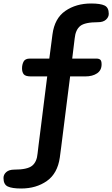

<svg xmlns="http://www.w3.org/2000/svg" viewBox="-87 -778 642 1098"><path d="M34 300Q-18 300 -42.5 288.5Q-67 277 -67 240Q-67 220 -51 206Q-35 192 -5 192Q69 192 96.5 170Q124 148 128 99Q128 94 133.5 52.5Q139 11 147 -54Q155 -119 164.5 -194Q174 -269 183 -341H90Q59 -341 49 -353Q39 -365 39 -387Q39 -409 48 -426Q57 -443 84 -443H195Q202 -497 207 -534.5Q212 -572 213 -581Q225 -673 286.5 -715.5Q348 -758 434 -758Q487 -758 511 -746.5Q535 -735 535 -699Q535 -680 519 -665.5Q503 -651 473 -651Q399 -651 372 -629.5Q345 -608 340 -558Q339 -552 335.5 -521Q332 -490 326 -443H464Q479 -443 486.5 -436.5Q494 -430 494 -410Q494 -376 468 -358.5Q442 -341 401 -341H314Q305 -271 295.5 -195.5Q286 -120 277.5 -52.5Q269 15 263 62.5Q257 110 255 123Q242 214 181 257Q120 300 34 300Z"/></svg>

Font: Pacifico
Style: Regular
Weight: 400
Designer: Vernon Adams
Foundry: Vernon Adams
Version: Version 3.010; ttfautohint (v1.8.4.7-5d5b)